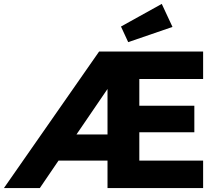

<svg xmlns="http://www.w3.org/2000/svg" viewBox="-28 -964 1121 984"><path d="M-8 0 480 -700H1013V-559H686V-422H968V-286H686V-141H1013V0H523V-141H272L176 0ZM523 -275V-508L364 -275ZM629 -748 592 -828 801 -944 856 -826Z"/></svg>

Font: Readex Pro
Style: Bold
Weight: 700
Designer: Bonnie Shaver-Troup, Thomas Jockin
Foundry: Lexend
Version: Version 1.203; ttfautohint (v1.8.3)